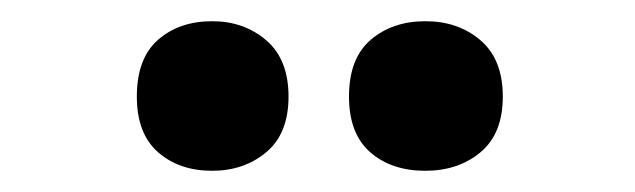

<svg xmlns="http://www.w3.org/2000/svg" viewBox="-20 -778 599 181"><path d="M109 -687Q109 -723 129 -740.5Q149 -758 180 -758Q210 -758 231 -740Q252 -722 252 -687Q252 -652 231 -634.5Q210 -617 180 -617Q149 -617 129 -634.5Q109 -652 109 -687ZM309 -687Q309 -723 329.5 -740.5Q350 -758 381 -758Q412 -758 433 -740Q454 -722 454 -687Q454 -652 433 -634.5Q412 -617 381 -617Q349 -617 329 -634.5Q309 -652 309 -687Z"/></svg>

Font: Noto Sans Tamil SemiCondensed ExtraBold
Style: Regular
Weight: 800
Width: 4
Designer: Jelle Bosma - Monotype Design Team
Foundry: Monotype Imaging Inc.
Version: Version 2.004; ttfautohint (v1.8.4.7-5d5b)